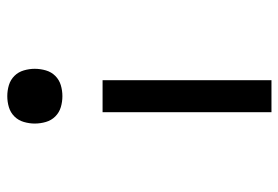

<svg xmlns="http://www.w3.org/2000/svg" viewBox="-142 -634 783 540"><g transform="rotate(90 250.0 -363.5)"><path d="M295 -260H205V-735H295ZM250 8Q234 8 219 3.5Q204 -1 193 -12Q182 -23 177.5 -38.5Q173 -54 173 -69Q173 -85 177.5 -100.5Q182 -116 193 -127Q204 -138 219 -142.5Q234 -147 250 -147Q266 -147 281 -142.5Q296 -138 307 -127Q318 -116 322.5 -100.5Q327 -85 327 -69Q327 -54 322.5 -38.5Q318 -23 307 -12Q296 -1 281 3.5Q266 8 250 8Z"/></g></svg>

Font: Iosevka Medium
Style: Regular
Weight: 500
Monospace: yes
Designer: Belleve Invis
Foundry: Belleve Invis
Version: Version 32.5.0; ttfautohint (v1.8.4)